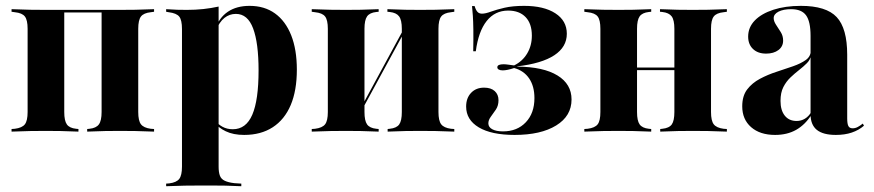

<svg xmlns="http://www.w3.org/2000/svg" viewBox="-20 -449 2983 655"><path d="M388.7 -2.4Q364.5 -2.4 339.1 -2Q313.7 -1.6 277.4 0V-8.9L285.5 -9.7Q308.1 -12.1 317.3 -24.6Q326.6 -37.1 326.6 -66.9V-415.3H388.7Q415.3 -415.3 441.5 -415.7Q467.7 -416.1 505.6 -417.7V-408.9L494.4 -407.3Q470.2 -404.8 460.9 -392.7Q451.6 -380.6 451.6 -350.8V-66.9Q451.6 -37.1 460.9 -25Q470.2 -12.9 494.4 -9.7L505.6 -8.9V0Q467.7 -1.6 441.5 -2Q415.3 -2.4 388.7 -2.4ZM136.3 -2.4Q110.5 -2.4 83.9 -2Q57.3 -1.6 19.4 0V-8.9L30.6 -9.7Q55.6 -12.9 64.9 -25Q74.2 -37.1 74.2 -66.9V-350.8Q74.2 -380.6 64.9 -392.7Q55.6 -404.8 30.6 -407.3L19.4 -408.9V-417.7Q57.3 -416.1 83.9 -415.7Q110.5 -415.3 136.3 -415.3H199.2V-66.9Q199.2 -37.1 208.1 -24.6Q216.9 -12.1 239.5 -9.7L247.6 -8.9V0Q211.3 -1.6 186.3 -2Q161.3 -2.4 136.3 -2.4ZM168.5 -406.5V-415.3H357.3V-406.5Z M662.9 183.9Q637.1 183.9 610.5 184.3Q583.9 184.7 546.8 186.3V177.4L557.3 176.6Q582.3 173.4 591.5 161.3Q600.8 149.2 600.8 119.4V-208.9H725.8V119.4Q725.8 138.7 730.2 150.4Q734.7 162.1 746.8 167.7Q758.9 173.4 779 175.8L803.2 177.4V186.3Q773.4 184.7 749.6 184.3Q725.8 183.9 705.2 183.9Q684.7 183.9 662.9 183.9ZM831.5 -429Q882.3 -429 918.1 -403.2Q954 -377.4 973.4 -328.6Q992.7 -279.8 992.7 -211.3Q992.7 -140.3 971.8 -90.7Q950.8 -41.1 910.5 -14.9Q870.2 11.3 812.9 11.3Q775.8 11.3 750 -1.2Q724.2 -13.7 712.9 -30.6L714.5 -37.9Q722.6 -25.8 738.3 -16.9Q754 -8.1 774.2 -8.1Q819.4 -8.1 840.7 -57.7Q862.1 -107.3 862.1 -208.9Q862.1 -302.4 843.5 -352Q825 -401.6 784.7 -401.6Q762.9 -401.6 745.6 -387.9Q728.2 -374.2 716.1 -343.5L714.5 -350Q727.4 -388.7 757.3 -408.9Q787.1 -429 831.5 -429ZM600.8 -208.9V-350Q600.8 -380.6 591.5 -392.3Q582.3 -404 555.6 -407.3L546.8 -408.9V-417.7Q568.5 -416.1 585.1 -415.7Q601.6 -415.3 617.7 -415.3Q646.8 -415.3 673.4 -418.1Q700 -421 725.8 -426.6V-417.7V-208.9Z M1412.9 -2.4Q1388.7 -2.4 1363.7 -2Q1338.7 -1.6 1302.4 0V-8.9L1309.7 -9.7Q1333.1 -12.1 1341.9 -24.6Q1350.8 -37.1 1350.8 -66.9V-208.9H1475.8V-66.9Q1475.8 -37.1 1485.1 -25Q1494.4 -12.9 1518.5 -9.7L1529.8 -8.9V0Q1491.9 -1.6 1465.7 -2Q1439.5 -2.4 1412.9 -2.4ZM1160.5 -2.4Q1134.7 -2.4 1108.1 -2Q1081.5 -1.6 1043.5 0V-8.9L1054.8 -9.7Q1079.8 -12.9 1089.1 -25Q1098.4 -37.1 1098.4 -66.9V-350.8Q1098.4 -380.6 1089.1 -392.7Q1079.8 -404.8 1054.8 -407.3L1043.5 -408.9V-417.7Q1081.5 -416.1 1108.1 -415.7Q1134.7 -415.3 1160.5 -415.3Q1185.5 -415.3 1210.5 -415.7Q1235.5 -416.1 1271.8 -417.7V-408.9L1263.7 -408.1Q1241.1 -405.6 1232.3 -393.1Q1223.4 -380.6 1223.4 -350.8V-66.9Q1223.4 -37.1 1232.3 -24.6Q1241.1 -12.1 1263.7 -9.7L1271.8 -8.9V0Q1235.5 -1.6 1210.5 -2Q1185.5 -2.4 1160.5 -2.4ZM1350.8 -208.9V-350.8Q1350.8 -380.6 1341.5 -393.1Q1332.3 -405.6 1309.7 -408.1L1301.6 -408.9V-417.7Q1337.9 -416.1 1363.3 -415.7Q1388.7 -415.3 1412.9 -415.3Q1439.5 -415.3 1465.7 -415.7Q1491.9 -416.1 1529.8 -417.7V-408.9L1518.5 -407.3Q1494.4 -404.8 1485.1 -392.7Q1475.8 -380.6 1475.8 -350.8V-208.9ZM1190.3 -29 1188.7 -39.5 1378.2 -388.7 1379.8 -377.4Z M1735.5 11.3Q1656.5 11.3 1613.3 -14.5Q1570.2 -40.3 1570.2 -85.5Q1570.2 -114.5 1587.1 -132.3Q1604 -150 1631.5 -150Q1654.8 -150 1667.7 -138.3Q1680.6 -126.6 1680.6 -107.3Q1680.6 -88.7 1671.8 -75.4Q1662.9 -62.1 1654.4 -50.8Q1646 -39.5 1646 -28.2Q1646 -15.3 1659.3 -8.1Q1672.6 -0.8 1696 -0.8Q1744.4 -0.8 1773.8 -31.9Q1803.2 -62.9 1803.2 -114.5Q1803.2 -154.8 1785.1 -181.5Q1766.9 -208.1 1733.9 -216.9Q1721.8 -212.9 1712.1 -210.9Q1702.4 -208.9 1695.2 -208.9Q1686.3 -208.9 1681.5 -211.7Q1676.6 -214.5 1676.6 -219.4Q1676.6 -225 1682.3 -227.4Q1687.9 -229.8 1697.6 -229.8Q1704.8 -229.8 1712.9 -228.6Q1721 -227.4 1733.9 -225.8Q1762.9 -240.3 1778.6 -266.9Q1794.4 -293.5 1794.4 -327.4Q1794.4 -368.5 1773 -390.7Q1751.6 -412.9 1713.7 -412.9Q1668.5 -412.9 1640.3 -377.4Q1612.1 -341.9 1603.2 -274.2H1594.4Q1595.2 -318.5 1594.8 -347.6Q1594.4 -376.6 1593.1 -395.2Q1591.9 -413.7 1590.3 -428.2H1599.2Q1603.2 -414.5 1608.9 -408.5Q1614.5 -402.4 1624.2 -402.4Q1636.3 -402.4 1654.8 -409.3Q1673.4 -416.1 1701.2 -422.6Q1729 -429 1767.7 -429Q1835.5 -429 1874.6 -403.6Q1913.7 -378.2 1913.7 -333.9Q1913.7 -288.7 1871 -260.5Q1828.2 -232.3 1744.4 -222.6V-221.8Q1833.9 -221 1881.9 -191.5Q1929.8 -162.1 1929.8 -109.7Q1929.8 -53.2 1877.4 -21Q1825 11.3 1735.5 11.3Z M2342.7 -2.4Q2318.5 -2.4 2293.5 -2Q2268.5 -1.6 2232.3 0V-8.9L2239.5 -9.7Q2262.9 -12.1 2271.8 -24.6Q2280.6 -37.1 2280.6 -66.9V-208.9H2405.6V-66.9Q2405.6 -37.1 2414.9 -25Q2424.2 -12.9 2448.4 -9.7L2459.7 -8.9V0Q2421.8 -1.6 2395.6 -2Q2369.4 -2.4 2342.7 -2.4ZM2090.3 -2.4Q2064.5 -2.4 2037.9 -2Q2011.3 -1.6 1973.4 0V-8.9L1984.7 -9.7Q2009.7 -12.9 2019 -25Q2028.2 -37.1 2028.2 -66.9V-350.8Q2028.2 -380.6 2019 -392.7Q2009.7 -404.8 1984.7 -407.3L1973.4 -408.9V-417.7Q2011.3 -416.1 2037.9 -415.7Q2064.5 -415.3 2090.3 -415.3Q2115.3 -415.3 2140.3 -415.7Q2165.3 -416.1 2201.6 -417.7V-408.9L2193.5 -408.1Q2171 -405.6 2162.1 -393.1Q2153.2 -380.6 2153.2 -350.8V-66.9Q2153.2 -37.1 2162.1 -24.6Q2171 -12.1 2193.5 -9.7L2201.6 -8.9V0Q2165.3 -1.6 2140.3 -2Q2115.3 -2.4 2090.3 -2.4ZM2280.6 -208.9V-350.8Q2280.6 -380.6 2271.4 -393.1Q2262.1 -405.6 2239.5 -408.1L2231.5 -408.9V-417.7Q2267.7 -416.1 2293.1 -415.7Q2318.5 -415.3 2342.7 -415.3Q2369.4 -415.3 2395.6 -415.7Q2421.8 -416.1 2459.7 -417.7V-408.9L2448.4 -407.3Q2424.2 -404.8 2414.9 -392.7Q2405.6 -380.6 2405.6 -350.8V-208.9ZM2104 -209.7V-218.5H2330.6V-209.7Z M2745.2 -208.9V-326.6Q2745.2 -375.8 2729.8 -396.8Q2714.5 -417.7 2679 -417.7Q2652.4 -417.7 2635.9 -409.3Q2619.4 -400.8 2619.4 -387.1Q2619.4 -376.6 2627.4 -364.5Q2635.5 -352.4 2643.5 -339.5Q2651.6 -326.6 2651.6 -310.5Q2651.6 -290.3 2635.5 -278.2Q2619.4 -266.1 2593.5 -266.1Q2565.3 -266.1 2548.8 -281.9Q2532.3 -297.6 2532.3 -324.2Q2532.3 -355.6 2554.8 -379Q2577.4 -402.4 2618.1 -415.7Q2658.9 -429 2712.1 -429Q2798.4 -429 2834.3 -390.7Q2870.2 -352.4 2870.2 -262.1V-208.9ZM2624.2 11.3Q2572.6 11.3 2542.3 -15.3Q2512.1 -41.9 2512.1 -86.3Q2512.1 -121.8 2529 -144Q2546 -166.1 2572.6 -180.2Q2599.2 -194.4 2629 -204Q2658.9 -213.7 2685.5 -223Q2712.1 -232.3 2729 -244.4Q2746 -256.5 2746 -276.6L2746.8 -260.5Q2744.4 -245.2 2732.7 -233.5Q2721 -221.8 2706.5 -210.5Q2691.9 -199.2 2677 -185.1Q2662.1 -171 2652.4 -152Q2642.7 -133.1 2642.7 -104.8Q2642.7 -72.6 2657.3 -54.4Q2671.8 -36.3 2697.6 -36.3Q2712.9 -36.3 2725.8 -44Q2738.7 -51.6 2747.6 -66.9V-56.5Q2726.6 -23.4 2696 -6Q2665.3 11.3 2624.2 11.3ZM2870.2 -45.2Q2870.2 -26.6 2874.2 -19Q2878.2 -11.3 2888.7 -11.3Q2897.6 -11.3 2906 -15.7Q2914.5 -20.2 2923.4 -27.4L2927.4 -20.2Q2909.7 -4.8 2885.9 3.2Q2862.1 11.3 2831.5 11.3Q2787.9 11.3 2766.5 -6Q2745.2 -23.4 2745.2 -58.9V-208.9H2870.2Z"/></svg>

Font: Playfair 144pt SemiCondensed ExtraBold
Style: Regular
Weight: 800
Width: 4
Designer: Claus Eggers Sørensen
Foundry: Claus Eggers Sørensen
Version: Version 2.203